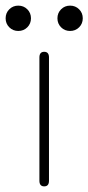

<svg xmlns="http://www.w3.org/2000/svg" viewBox="-42 -662 314 682"><path d="M115 0Q98 0 98 -20V-458Q98 -478 115 -478Q132 -478 132 -458V-20Q132 0 115 0ZM23 -552Q4 -552 -9 -565Q-22 -578 -22 -597Q-22 -616 -9 -629Q4 -642 23 -642Q42 -642 55 -629Q68 -616 68 -597Q68 -578 55 -565Q42 -552 23 -552ZM207 -552Q188 -552 175 -565Q162 -578 162 -597Q162 -616 175 -629Q188 -642 207 -642Q226 -642 239 -629Q252 -616 252 -597Q252 -578 239 -565Q226 -552 207 -552Z"/></svg>

Font: Zen Maru Gothic Light
Style: Regular
Weight: 300
Designer: Yoshimichi Ohira
Foundry: Positype
Version: Version 1.001